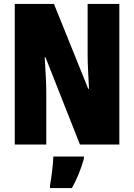

<svg xmlns="http://www.w3.org/2000/svg" viewBox="-20 -734 683 975"><path d="M586 -714H425V-457Q425 -424 427 -381Q429 -338 432 -283H428L254 -714H55V0H215V-261Q215 -292 213 -337.5Q211 -383 207 -443H211L386 0H586ZM251 61Q250 91 244.5 136Q239 181 234 207V221H345Q383 154 406 72V61Z"/></svg>

Font: Noto Sans Display Condensed Black
Style: Regular
Weight: 900
Width: 3
Designer: Monotype Design team
Foundry: Monotype Imaging Inc.
Version: 1.000